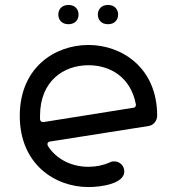

<svg xmlns="http://www.w3.org/2000/svg" viewBox="-20 -736 702 777"><path d="M616 -268C616 -462 473 -554 338 -554C201 -554 60 -462 60 -267C60 -72 202 21 338 21C391 21 483 7 483 -42C483 -65 465 -83 442 -83C435 -83 430 -82 425 -79C398 -67 369 -61 338 -61C274 -61 211 -88 174 -145C173 -148 172 -150 172 -152C172 -158 175 -162 181 -163L581 -226C602 -229 616 -248 616 -268ZM156 -242C147 -242 143 -246 142 -253V-267C142 -409 238 -472 338 -472C425 -472 509 -425 530 -313C530 -305 527 -301 520 -300ZM216 -677C216 -657 229 -638 257 -638C285 -638 298 -657 298 -677C298 -697 285 -716 257 -716C229 -716 216 -697 216 -677ZM376 -677C376 -657 389 -638 417 -638C445 -638 458 -657 458 -677C458 -697 445 -716 417 -716C389 -716 376 -697 376 -677Z"/></svg>

Font: Fabada
Style: Regular
Weight: 400
Designer: deFharo
Foundry: deFharo.com
Version: Version 4.000 2011 initial release